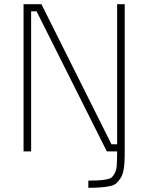

<svg xmlns="http://www.w3.org/2000/svg" viewBox="-20 -720 705 913"><path d="M92 0V-700H177L510 -34H537V-700H573V19Q573 97 554 126Q543 143 532 152.5Q521 162 498 166Q464 173 400 173V139Q497 139 513 122Q533 100 535 69.5Q537 39 537 4V0H488L154 -666H128V0Z"/></svg>

Font: Titillium Web[RUS by Daymarius]
Style: Regular
Weight: 200
Designer: Cyrillization by Daymarius
Foundry: Cyrillization by Daymarius
Version: Version 1.002 September 11, 2018